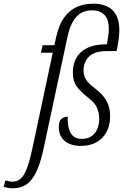

<svg xmlns="http://www.w3.org/2000/svg" viewBox="-145 -781 671 1041"><path d="M-77 240Q-89 240 -102 237.5Q-115 235 -125 232L-116 197Q-109 199 -98.5 201.5Q-88 204 -78 204Q-51 204 -32 187Q-13 170 2 129Q17 88 32 17L141 -495H77L86 -536H150L158 -574Q174 -647 204 -687.5Q234 -728 274 -744.5Q314 -761 361 -761Q429 -761 465.5 -725.5Q502 -690 502 -618Q502 -573 487 -504H435Q368 -504 338 -474.5Q308 -445 308 -400Q308 -370 322.5 -348Q337 -326 372 -300Q412 -270 432 -235Q452 -200 452 -152Q452 -78 409.5 -34Q367 10 293 10Q236 10 204 -18.5Q172 -47 174 -97Q174 -124 188 -136Q202 -148 222 -148Q221 -117 227 -89.5Q233 -62 250 -45Q267 -28 300 -28Q341 -28 367 -57Q393 -86 393 -139Q393 -168 381 -196.5Q369 -225 330 -254Q294 -282 272 -311Q250 -340 250 -387Q250 -460 296.5 -500.5Q343 -541 435 -541Q439 -565 442 -586Q445 -607 445 -623Q445 -678 420 -701.5Q395 -725 356 -725Q301 -725 268.5 -689Q236 -653 221 -582L93 17Q75 103 51.5 151.5Q28 200 -3.5 220Q-35 240 -77 240Z"/></svg>

Font: Noto Serif Condensed Light
Style: Italic
Weight: 300
Width: 3
Italic angle: -12°
Designer: Monotype Design Team
Foundry: Monotype Imaging Inc.
Version: Version 2.014; ttfautohint (v1.8.4.7-5d5b)